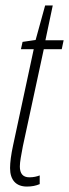

<svg xmlns="http://www.w3.org/2000/svg" viewBox="-20 -676 254 706"><path d="M79 10C97 10 112 7 126 1V-31C116 -27 103 -24 88 -24C64 -24 53 -38 53 -64C53 -81 58 -106 64 -138L141 -495H207L214 -528H147L174 -656H146L111 -529L63 -522L57 -495H104L28 -141C21 -109 17 -79 17 -58C17 -14 39 10 79 10Z"/></svg>

Font: Noto Sans ExtraCondensed ExtraLight
Style: Italic
Weight: 200
Width: 2
Italic angle: -12°
Designer: Monotype Design Team
Foundry: Monotype Imaging Inc.
Version: Version 2.013